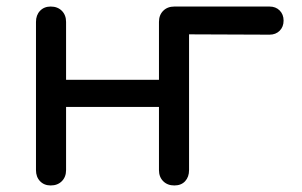

<svg xmlns="http://www.w3.org/2000/svg" viewBox="-20 -567 924 587"><path d="M135 0Q115 0 102.5 -13Q90 -26 90 -47V-500Q90 -521 102.5 -534Q115 -547 135 -547Q156 -547 169 -534Q182 -521 182 -500V-323H466V-500Q466 -521 479 -534Q492 -547 513 -547H804Q823 -547 835 -535Q847 -523 847 -504Q847 -485 835 -473Q823 -461 804 -461L558 -462V-47Q558 -26 546 -13Q534 0 513 0Q492 0 479 -13Q466 -26 466 -47V-240H182V-47Q182 -26 169 -13Q156 0 135 0Z"/></svg>

Font: Comfortaa SemiBold
Style: Regular
Weight: 600
Designer: Johan Aakerlund
Foundry: Johan Aakerlund
Version: Version 3.104; ttfautohint (v1.8.1.43-b0c9)